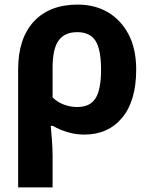

<svg xmlns="http://www.w3.org/2000/svg" viewBox="-20 -576 658 836"><path d="M573 -273Q573 -137 512 -63.5Q451 10 347 10Q309 10 273 -1Q237 -12 210 -28H201Q203 -5 206 33Q209 71 209 103V240H59V-274Q59 -408 127 -482Q195 -556 319 -556Q393 -556 450 -522.5Q507 -489 540 -426Q573 -363 573 -273ZM316 -436Q262 -436 235.5 -400Q209 -364 209 -281V-152Q230 -131 258.5 -120.5Q287 -110 316 -110Q372 -110 396 -148Q420 -186 420 -273Q420 -360 396 -398Q372 -436 316 -436Z"/></svg>

Font: Noto IKEA Arabic
Style: Bold
Weight: 700
Designer: Monotype Design Team
Foundry: Monotype Imaging Inc.
Version: Version 1.200